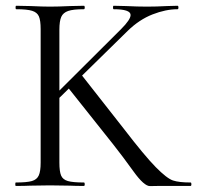

<svg xmlns="http://www.w3.org/2000/svg" viewBox="-20 -645 690 666"><path d="M36 -613Q34 -613 34 -619Q34 -625 36 -625L86 -624Q128 -622 153 -622Q182 -622 224 -624L271 -625Q274 -625 274 -619Q274 -613 271 -613Q234 -613 216.5 -607Q199 -601 192.5 -586.5Q186 -572 186 -542V-81Q186 -50 192 -36Q198 -22 215.5 -17Q233 -12 271 -12Q274 -12 274 -6Q274 0 271 0Q241 0 223 -1L153 -2L85 -1Q67 0 35 0Q33 0 33 -6Q33 -12 35 -12Q73 -12 90.5 -17Q108 -22 114.5 -36.5Q121 -51 121 -81V-544Q121 -574 115 -588Q109 -602 91.5 -607.5Q74 -613 36 -613ZM213 -345 263 -385 409 -199Q482 -104 520.5 -65Q559 -26 580 -19Q601 -12 641 -12Q644 -12 644 -6Q644 0 641 0H529Q521 0 500.5 0.5Q480 1 443 -50.5Q406 -102 372 -145ZM433 -593Q433 -613 374 -613Q372 -613 372 -619Q372 -625 374 -625L417 -624Q457 -622 490 -622Q523 -622 559 -624L596 -625Q599 -625 599 -619Q599 -613 596 -613Q555 -613 509 -595Q463 -577 423 -538L167 -287H142L400 -544Q433 -577 433 -593Z"/></svg>

Font: Cormorant
Style: Regular
Weight: 400
Designer: Christian Thalmann (Catharsis Fonts)
Foundry: Catharsis Fonts
Version: Version 4.000